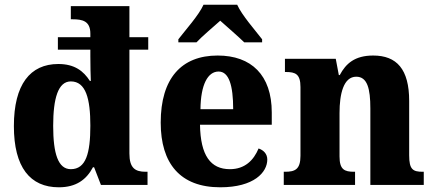

<svg xmlns="http://www.w3.org/2000/svg" viewBox="-20 -786 1844 816"><path d="M230 10C303 10 347 -22 375 -75H380L409 0H607V-56H599C554 -56 530 -72 530 -134V-575H610V-628H530V-760H281V-704H289C330 -704 364 -697 364 -643V-628H226V-575H364V-547C364 -511 365 -462 366 -442H362C335 -484 297 -514 228 -514C108 -514 39 -427 39 -250C39 -75 108 10 230 10ZM281 -67C227 -67 206 -133 206 -251C206 -368 227 -440 281 -440C345 -440 364 -366 364 -252C364 -134 345 -67 281 -67Z M738 -619V-606H815C837 -630 887 -672 916 -698C944 -673 997 -627 1018 -606H1094V-619C1065 -657 1008 -721 988 -766H845C825 -721 767 -657 738 -619ZM916 10C1060 10 1116 -54 1116 -108C1116 -132 1100 -148 1079 -155C1058 -105 1021 -67 957 -67C875 -67 832 -125 830 -256H1135V-308C1135 -467 1048 -550 905 -550C751 -550 663 -453 663 -265C663 -91 746 10 916 10ZM971 -322H832C833 -426 863 -482 909 -482C953 -482 971 -423 971 -322Z M1186 0H1489V-56H1485C1444 -56 1423 -65 1423 -121V-306C1423 -387 1440 -460 1494 -460C1541 -460 1554 -410 1554 -325V0H1781V-56H1777C1735 -56 1719 -65 1719 -126V-357C1719 -492 1666 -550 1566 -550C1488 -550 1450 -516 1424 -467H1420L1407 -536H1191V-480H1195C1236 -480 1257 -471 1257 -416V-124C1257 -65 1233 -56 1191 -56H1186Z"/></svg>

Font: Noto Serif Devanagari SemiCondensed ExtraBold
Style: Regular
Weight: 800
Width: 4
Designer: Universal Thirst, Indian Type Foundry and the Monotype Design Team
Foundry: Monotype Imaging Inc.
Version: Version 2.004